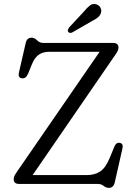

<svg xmlns="http://www.w3.org/2000/svg" viewBox="-20 -913 672 953"><path d="M551 -639 142 -44H410.5Q450.5 -44 477.5 -62.2Q504.5 -80.5 524 -128L548.5 -187Q557.5 -207 574 -204Q594 -200.5 587.5 -175L549.5 -7Q543 19.5 520.5 19.5Q506.5 19.5 494.5 9.8Q482.5 0 466 0H75.5Q48 0 48 -23Q48 -34 53 -43Q58 -52 64.5 -61L474.5 -656H224Q194 -656 173.2 -642Q152.5 -628 139.5 -596.5L119 -546.5Q108 -521 88 -524.5Q68 -527.5 74 -553L107.5 -699Q113.5 -726 136.5 -726Q151 -726 164 -713Q177 -700 194 -700H540.5Q568 -700 568 -677Q568 -668 564 -659.8Q560 -651.5 551 -639ZM395 -854Q412 -875 426.5 -886Q441 -897 458.5 -891.5Q473 -886.5 479 -874.2Q485 -862 481 -849Q477 -835.5 465 -826Q453 -816.5 435 -807.5L338.5 -752Q326 -746 319 -754.5Q315 -759.5 317 -765Q319 -770.5 322.5 -776Z"/></svg>

Font: Fraunces 9pt S100 Light
Style: Regular
Weight: 300
Version: Version 1.000; ttfautohint (v1.8.3)